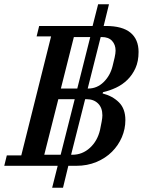

<svg xmlns="http://www.w3.org/2000/svg" viewBox="-41 -800 671 902"><path d="M230 -21H-21L-9 -70H59L199 -629H131L143 -678H394L420 -780H471L446 -678H456Q534 -678 572 -646.5Q610 -615 610 -556Q610 -512 595.5 -480Q581 -448 557.5 -425Q534 -402 504 -388Q474 -374 443 -367L441 -361Q488 -349 518 -319Q548 -289 548 -236Q548 -194 531.5 -155.5Q515 -117 485 -87Q455 -57 412 -39Q369 -21 317 -21H280L255 82H204ZM293 -73H299Q346 -73 381.5 -105.5Q417 -138 429 -190Q433 -209 436.5 -228Q440 -247 440 -258Q440 -294 419.5 -314Q399 -334 366 -334H359ZM371 -384H373Q415 -384 446 -414.5Q477 -445 488 -490Q493 -509 497.5 -529.5Q502 -550 502 -562Q502 -590 485.5 -608Q469 -626 437 -626H432ZM167 -73H244L310 -334H233ZM245 -384H322L383 -626H306Z"/></svg>

Font: IBM Plex Serif Medm
Style: Italic
Weight: 500
Italic angle: -14°
Designer: Mike Abbink, Paul van der Laan, Pieter van Rosmalen
Foundry: Bold Monday
Version: Version 3.001